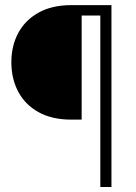

<svg xmlns="http://www.w3.org/2000/svg" viewBox="-20 -748 545 768"><path d="M381.3 0V-686H306.6V-269.5H265.6Q188 -269.5 134.3 -299.3Q80.6 -329.1 53 -381.1Q25.4 -433.1 25.4 -499Q25.4 -564.5 53 -616Q80.6 -667.5 134.3 -697.5Q188 -727.5 265.6 -727.5H425.8V0Z"/></svg>

Font: Inter Display ExtraLight
Style: Regular
Weight: 200
Designer: Rasmus Andersson
Foundry: rsms
Version: Version 4.000;git-a52131595